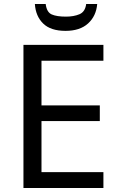

<svg xmlns="http://www.w3.org/2000/svg" viewBox="-20 -938 596 958"><path d="M496 0H97V-714H496V-635H187V-412H478V-334H187V-79H496ZM465 -918Q460 -858 419.5 -821Q379 -784 307 -784Q233 -784 195.5 -820.5Q158 -857 154 -918H208Q213 -877 238 -866Q263 -855 309 -855Q348 -855 376.5 -867Q405 -879 410 -918Z"/></svg>

Font: TSCustom
Style: Regular
Weight: 400
Designer: Monotype Design Team
Foundry: Monotype Imaging Inc.
Version: Version 2.004; ttfautohint (v1.8.3) -l 8 -r 50 -G 200 -x 14 